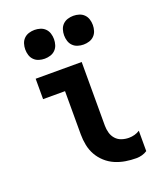

<svg xmlns="http://www.w3.org/2000/svg" viewBox="-139 -832 778 929"><g transform="rotate(-20 250.0 -368.0)"><path d="M402 8Q374 8 346.5 3.5Q319 -1 293.5 -12Q268 -23 247 -42Q226 -61 212.5 -85Q199 -109 193.5 -136.5Q188 -164 188 -192V-415H75V-520H312V-192Q312 -174 317 -155.5Q322 -137 334.5 -123Q347 -109 365 -103Q383 -97 402 -97Q417 -97 431.5 -101Q446 -105 458 -113V-8Q446 0 431.5 4Q417 8 402 8ZM350 -596Q335 -596 320.5 -600.5Q306 -605 295.5 -615.5Q285 -626 280.5 -640.5Q276 -655 276 -670Q276 -685 280.5 -699.5Q285 -714 295.5 -724.5Q306 -735 320.5 -739.5Q335 -744 350 -744Q365 -744 379.5 -739.5Q394 -735 404.5 -724.5Q415 -714 419.5 -699.5Q424 -685 424 -670Q424 -655 419.5 -640.5Q415 -626 404.5 -615.5Q394 -605 379.5 -600.5Q365 -596 350 -596ZM150 -596Q135 -596 120.5 -600.5Q106 -605 95.5 -615.5Q85 -626 80.5 -640.5Q76 -655 76 -670Q76 -685 80.5 -699.5Q85 -714 95.5 -724.5Q106 -735 120.5 -739.5Q135 -744 150 -744Q165 -744 179.5 -739.5Q194 -735 204.5 -724.5Q215 -714 219.5 -699.5Q224 -685 224 -670Q224 -655 219.5 -640.5Q215 -626 204.5 -615.5Q194 -605 179.5 -600.5Q165 -596 150 -596Z"/></g></svg>

Font: Iosevka Extrabold
Style: Regular
Weight: 800
Monospace: yes
Designer: Belleve Invis
Foundry: Belleve Invis
Version: Version 32.5.0; ttfautohint (v1.8.4)